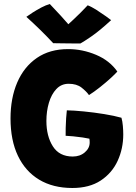

<svg xmlns="http://www.w3.org/2000/svg" viewBox="-20 -914 678 958"><path d="M341 24Q244.5 24 175.5 -17.5Q106.5 -59 69.5 -136.5Q32.5 -214 32.5 -323Q32.5 -424.5 66 -502.5Q99.5 -580.5 163.8 -624.8Q228 -669 320 -669Q391.5 -669 459.2 -640.5Q527 -612 565.5 -557Q555.5 -545.5 531.8 -523.8Q508 -502 479 -479Q450 -456 424 -439.5Q411 -458 386.8 -477Q362.5 -496 322.5 -496Q286 -496 261.2 -469.8Q236.5 -443.5 224 -401.2Q211.5 -359 211.5 -310.5Q211.5 -234.5 243.8 -183.8Q276 -133 343 -133Q379 -133 403.2 -153.8Q427.5 -174.5 427.5 -203Q427.5 -214 426 -222Q416 -224.5 392.8 -228Q369.5 -231.5 345.2 -233.8Q321 -236 307.5 -236.5Q307 -251.5 307.8 -276Q308.5 -300.5 310 -324.5Q311.5 -348.5 313.5 -363.5Q348 -363 398.5 -358Q449 -353 499.8 -344.8Q550.5 -336.5 586 -326.5Q591 -309 593 -285.8Q595 -262.5 595 -243.5Q595 -172.5 567 -111.5Q539 -50.5 482.5 -13.2Q426 24 341 24ZM417.5 -887.5Q436.5 -880.5 462.2 -864Q488 -847.5 509 -832.5Q530 -817.5 534.5 -813.5Q477 -760.5 437 -733Q397 -705.5 381 -697Q369.5 -697 343.8 -697.2Q318 -697.5 290.5 -697.8Q263 -698 245.5 -698.5Q213 -733.5 180.5 -765.2Q148 -797 111.5 -830Q123 -838.5 143.2 -851.5Q163.5 -864.5 186.2 -876.5Q209 -888.5 228.5 -894Q258.5 -863 284 -834.8Q309.5 -806.5 321 -793Q330 -801 346.5 -816.5Q363 -832 382.2 -851Q401.5 -870 417.5 -887.5Z"/></svg>

Font: Grandstander ExtraBold
Style: Regular
Weight: 800
Designer: Tyler Finck
Foundry: Etcetera Type Co
Version: Version 1.200; ttfautohint (v1.8.3)